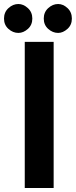

<svg xmlns="http://www.w3.org/2000/svg" viewBox="-30 -947 385 967"><path d="M94.7 -736.3H240.2V0H94.7ZM-9.8 -853.5Q-9.8 -885.7 12.7 -906.2Q35.2 -926.8 62.5 -926.8Q87.9 -926.8 110.4 -906.2Q132.8 -885.7 132.8 -853.5Q132.8 -821.3 110.4 -801.3Q87.9 -781.2 62.5 -781.2Q35.2 -781.2 12.7 -801.3Q-9.8 -821.3 -9.8 -853.5ZM190.4 -853.5Q190.4 -885.7 212.9 -906.2Q235.4 -926.8 262.7 -926.8Q288.1 -926.8 310.1 -906.2Q332 -885.7 332 -853.5Q332 -821.3 309.6 -801.3Q287.1 -781.2 262.7 -781.2Q235.4 -781.2 212.9 -801.3Q190.4 -821.3 190.4 -853.5Z"/></svg>

Font: Josefin Sans CFJ
Style: Bold
Weight: 700
Designer: Santiago Orozco
Foundry: Typemade
Version: Version 2.001